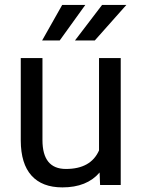

<svg xmlns="http://www.w3.org/2000/svg" viewBox="-20 -770 591 799"><path d="M394.5 -52.2Q341.8 9.8 239.7 9.8Q155.3 9.8 111.1 -39.3Q66.9 -88.4 66.4 -184.6V-528.3H156.7V-187Q156.7 -66.9 254.4 -66.9Q357.9 -66.9 392.1 -144V-528.3H482.4V0H396.5ZM404.8 -749.5H505.9L374.5 -601.6H292ZM238.8 -749.5H335L228.5 -601.6H155.3Z"/></svg>

Font: Noboto
Style: Regular
Weight: 400
Designer: Google
Version: Version 2.001101; 2014